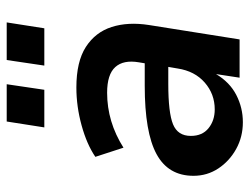

<svg xmlns="http://www.w3.org/2000/svg" viewBox="-108 -644 762 587"><g transform="rotate(-90 273.5 -351.0)"><path d="M193 10Q148 10 111 -10.5Q74 -31 51.5 -65Q29 -99 29 -141Q29 -218 95.5 -254Q162 -290 304 -290H373L376 -308Q384 -355 361.5 -380Q339 -405 283 -405Q194 -405 115 -355L87 -441Q125 -467 183 -483Q241 -499 299 -499Q378 -499 423 -470Q468 -441 484 -391Q500 -341 490 -277L446 0H329L340 -72Q315 -30 276 -10Q237 10 193 10ZM232 -76Q279 -76 314 -106.5Q349 -137 357 -189L362 -218H310Q222 -218 186.5 -203.5Q151 -189 151 -149Q151 -114 174.5 -95Q198 -76 232 -76ZM366 -597 383 -712H498L480 -597ZM177 -597 195 -712H309L292 -597Z"/></g></svg>

Font: Nunito Sans
Style: Bold Italic
Weight: 700
Italic angle: -9°
Designer: Vernon Adams
Foundry: Vernon Adams
Version: Version 3.006; ttfautohint (v1.8.3)